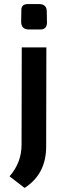

<svg xmlns="http://www.w3.org/2000/svg" viewBox="-20 -723 303 944"><path d="M172 -703Q210 -703 210 -666L211 -611Q210 -578 178 -578H123Q84 -578 84 -616L85 -670Q83 -703 117 -703ZM207 -5Q208 132 101 201L27 144Q86 76 86 -11L87 -490H208Z"/></svg>

Font: Taylor Sans Upright Semi Bold
Style: Regular
Weight: 600
Italic angle: -8°
Designer: Natanael Gama
Version: Version 1.001 September 8, 2015